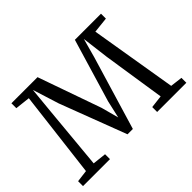

<svg xmlns="http://www.w3.org/2000/svg" viewBox="-115 -758 967 967"><g transform="rotate(-45 368.5 -275.0)"><path d="M1 0V-35L65 -43L121 -506L41 -515V-550H227L346 -212L371 -119L392 -212L493 -550H679V-515L595 -506L672 -43L737 -35V0H529V-35L597 -43L546 -376L528 -521L500 -419L382 -26H344L209 -381L165 -521L151 -376L120 -43L193 -35V0Z"/></g></svg>

Font: Aikya
Style: Regular
Weight: 400
Designer: Neelakash Kshetrimayum (Latin subset based on Merriweather by Eben Sorkin)
Foundry: Brand New Type
Version: Version 1.00 b005